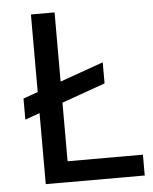

<svg xmlns="http://www.w3.org/2000/svg" viewBox="-49 -702 592 744"><g transform="rotate(-5 246.5 -330.0)"><path d="M42 -338 360 -451V-369L42 -256ZM99 0V-660H191V0ZM128 0V-81H484V0Z"/></g></svg>

Font: Bricolage Grotesque 96pt
Style: Regular
Weight: 400
Version: Version 1.001;gftools[0.9.33.dev8+g029e19f]